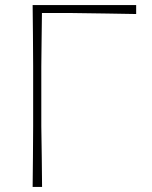

<svg xmlns="http://www.w3.org/2000/svg" viewBox="-20 -733 596 753"><path d="M108 0Q109 -61 109.2 -117Q109.5 -173 110 -238V-475Q109.5 -540.5 109.2 -596.5Q109 -652.5 108 -713H514V-678Q464.5 -679 397.8 -680Q331 -681 257 -682H144.5Q144 -630 143.2 -579.8Q142.5 -529.5 142 -472V-238Q143 -173 143.8 -117Q144.5 -61 145 0Z"/></svg>

Font: Commissioner Loud Thin
Style: Regular
Weight: 100
Designer: Kostas Bartsokas
Foundry: Kostas Bartsokas
Version: Version 1.000; ttfautohint (v1.8.3)